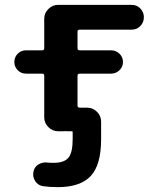

<svg xmlns="http://www.w3.org/2000/svg" viewBox="-20 -540 656 790"><path d="M522 -520Q543 -520 557.5 -505Q572 -490 572 -469Q572 -448 557.5 -433Q543 -418 522 -418H308Q299 -418 299 -410V-342Q299 -333 308 -333H437Q457 -333 471.5 -319Q486 -305 486 -285Q486 -265 471.5 -251Q457 -237 437 -237H308Q299 -237 299 -228V-105Q299 -97 308 -97H339Q362 -97 379 -80Q396 -63 396 -40V33Q396 139 353 184.5Q310 230 218 230Q184 230 157 226Q136 223 124.5 204.5Q113 186 118 165Q122 146 139 136Q156 126 177 129Q185 130 200 130Q244 130 261.5 109Q279 88 279 33V3Q279 0 276 0H253L252 -1Q249 0 242 0H219Q196 0 179 -17Q162 -34 162 -57V-228Q162 -237 154 -237H87Q67 -237 53 -251Q39 -265 39 -285Q39 -305 53 -319Q67 -333 87 -333H154Q162 -333 162 -342V-463Q162 -486 179 -503Q196 -520 219 -520Z"/></svg>

Font: Rounded Mplus 1c Bold
Style: Bold
Weight: 700
Version: Version 1.059.20150529